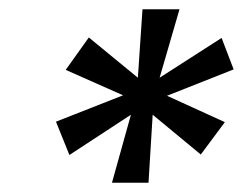

<svg xmlns="http://www.w3.org/2000/svg" viewBox="-20 -755 532 415"><path d="M222 -360 263 -507 130 -420 101 -492 246 -549 122 -604 172 -674 278 -587 288 -735H368L325 -587L459 -673L485 -605L341 -548L466 -491L414 -421L310 -507L301 -360Z"/></svg>

Font: DeepMind Sans Medium
Style: Italic
Weight: 500
Italic angle: -10°
Designer: Jonny Pinhorn / Modifications: Colophon Foundry
Foundry: Colophon Foundry
Version: Version 1.002; ttfautohint (v1.8.2)